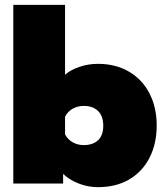

<svg xmlns="http://www.w3.org/2000/svg" viewBox="-20 -759 683 794"><path d="M241 -40V0H35V-739H249V-450Q272 -470 308.5 -482.5Q345 -495 385 -495Q458 -495 513 -463Q568 -431 598 -373Q628 -315 628 -240Q628 -164 598 -106Q568 -48 513.5 -16.5Q459 15 385 15Q344 15 305.5 0Q267 -15 241 -40ZM407 -239Q407 -279 385.5 -300Q364 -321 326 -321Q301 -321 280 -309Q259 -297 249 -276V-204Q259 -183 280 -171Q301 -159 326 -159Q364 -159 385.5 -179Q407 -199 407 -239Z"/></svg>

Font: Readiness Black
Style: Regular
Weight: 900
Designer: Katatrad Team
Foundry: CadsonDemak
Version: Version 1.00;April 23, 2019;FontCreator 11.5.0.2425 64-bit; 